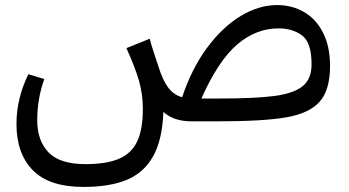

<svg xmlns="http://www.w3.org/2000/svg" viewBox="-20 -479 1378 758"><path d="M1283 -219Q1283 -123 1241.5 -77Q1200 -31 1109 -15.5Q1018 0 840 0H736Q666 0 625 -37Q621 73 584.5 138Q548 203 480.5 231Q413 259 310 259Q174 259 109.5 193Q45 127 45 10Q45 -90 92 -186L155 -167Q127 -90 127 -3Q127 76 171.5 122.5Q216 169 318 169Q401 169 450.5 147.5Q500 126 522 78.5Q544 31 544 -49Q544 -106 529 -159Q514 -212 479 -289L571 -326Q577 -302 593 -254L605 -218Q623 -160 645 -132Q667 -104 699 -95Q737 -209 798 -291Q859 -373 930.5 -416Q1002 -459 1074 -459Q1133 -459 1180.5 -431.5Q1228 -404 1255.5 -349.5Q1283 -295 1283 -219ZM1210 -225Q1210 -312 1172 -339.5Q1134 -367 1080 -367Q991 -367 916.5 -303.5Q842 -240 775 -90H840Q986 -90 1062.5 -100Q1139 -110 1174.5 -138.5Q1210 -167 1210 -225Z"/></svg>

Font: Fira GO
Style: Regular
Weight: 400
Designer: Carrois Corporate
Foundry: Carrois Corporate GbR
Version: Version 0.300